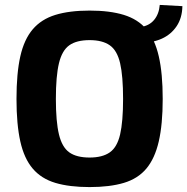

<svg xmlns="http://www.w3.org/2000/svg" viewBox="-20 -747 761 780"><path d="M344 -704Q426 -704 483 -686.5Q540 -669 574.5 -628.5Q609 -588 625 -518.5Q641 -449 641 -345Q641 -242 625 -172.5Q609 -103 574.5 -62Q540 -21 483 -4Q426 13 344 13Q262 13 205 -4Q148 -21 113 -62Q78 -103 62.5 -172.5Q47 -242 47 -345Q47 -449 62.5 -518Q78 -587 113 -628Q148 -669 205 -686.5Q262 -704 344 -704ZM344 -584Q291 -584 261.5 -563Q232 -542 219.5 -490Q207 -438 207 -345Q207 -253 219.5 -201Q232 -149 261.5 -128Q291 -107 344 -107Q396 -107 426 -128Q456 -149 468 -201Q480 -253 480 -345Q480 -438 468 -490Q456 -542 426 -563Q396 -584 344 -584ZM554 -574 550 -637Q586 -642 606 -666Q626 -690 629 -727L721 -722Q720 -674 697.5 -640.5Q675 -607 637.5 -590Q600 -573 554 -574Z"/></svg>

Font: Exo 2
Style: Bold
Weight: 700
Designer: Natanael Gama
Foundry: Natanael Gama
Version: Version 2.010